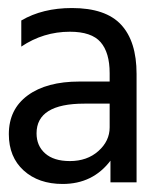

<svg xmlns="http://www.w3.org/2000/svg" viewBox="-20 -846 390 478"><path d="M154 -445Q197 -445 225 -470Q253 -495 253 -529V-588H190Q71 -588 71 -514Q71 -483 92.5 -464Q114 -445 154 -445ZM255 -446Q211 -388 136 -388Q76 -388 39 -421.5Q2 -455 2 -512Q2 -574 49 -608.5Q96 -643 178 -643H253V-664Q253 -715 230.5 -741Q208 -767 154 -767Q88 -767 33 -730V-795Q86 -826 159 -826Q243 -826 281.5 -784.5Q320 -743 320 -662V-392H255Z"/></svg>

Font: Hind Madurai
Style: Regular
Weight: 400
Designer: Jyotish Sonowal
Foundry: Indian Type Foundry
Version: Version 1.001;PS 1.0;hotconv 1.0.86;makeotf.lib2.5.63406; tt